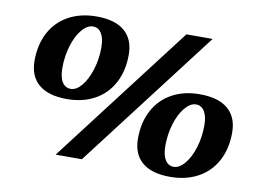

<svg xmlns="http://www.w3.org/2000/svg" viewBox="-77 -826 1286 952"><g transform="rotate(10 566.0 -350.0)"><path d="M71 -441Q71 -522 103.5 -583Q136 -644 196.5 -677Q257 -710 337 -710Q430 -710 478 -669Q526 -628 526 -550Q526 -469 493.5 -408Q461 -347 401 -314Q341 -281 261 -281Q168 -281 119.5 -322Q71 -363 71 -441ZM255 0 790 -700H922L387 0ZM386 -562Q386 -608 370.5 -633Q355 -658 328 -658Q299 -658 272 -626Q245 -594 229 -541Q213 -488 213 -430Q213 -383 228.5 -358.5Q244 -334 271 -334Q300 -334 326.5 -366Q353 -398 369.5 -451Q386 -504 386 -562ZM643 -150Q643 -231 675.5 -292Q708 -353 768 -386Q828 -419 908 -419Q1001 -419 1049.5 -378Q1098 -337 1098 -259Q1098 -178 1065.5 -117Q1033 -56 972.5 -23Q912 10 832 10Q739 10 691 -31Q643 -72 643 -150ZM956 -270Q956 -316 940.5 -341Q925 -366 898 -366Q869 -366 842 -333.5Q815 -301 799 -248.5Q783 -196 783 -138Q783 -92 798.5 -67Q814 -42 841 -42Q870 -42 897 -74.5Q924 -107 940 -159.5Q956 -212 956 -270Z"/></g></svg>

Font: Fahkwang
Style: Bold Italic
Weight: 700
Italic angle: -10°
Designer: Suppakit Chalermlarp | Katatrad Co.,Ltd.
Foundry: Cadson Demak Co.,Ltd.
Version: Version 1.000; ttfautohint (v1.6)